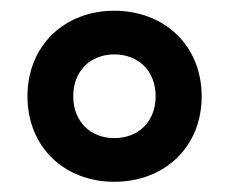

<svg xmlns="http://www.w3.org/2000/svg" viewBox="-20 -730 437 367"><path d="M198.5 -382.5C294 -382.5 365.5 -448.5 365.5 -546C365.5 -643 294 -709.5 198.5 -709.5C103.5 -709.5 32.5 -643 32.5 -546C32.5 -448.5 103.5 -382.5 198.5 -382.5ZM198.5 -466C153 -466 120 -497.5 120 -546C120 -594.5 153 -626 198.5 -626C244.5 -626 277.5 -594.5 277.5 -546C277.5 -497.5 244.5 -466 198.5 -466Z"/></svg>

Font: MCL Standard Medium
Style: Regular
Weight: 500
Designer: Květoslav Bartoš
Foundry: Florian Karsten
Version: Version 1.001;Glyphs 3.2.3 (3260)